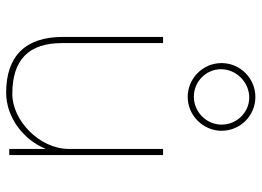

<svg xmlns="http://www.w3.org/2000/svg" viewBox="-133 -707 850 624"><g transform="rotate(90 292.0 -395.0)"><path d="M294 -600C245 -600 205 -640 205 -688C205 -739 248 -780 297 -780C345 -780 385 -740 385 -690C385 -641 344 -600 294 -600ZM464 -500V-194C464 -97 370 -10 286 -10C174 -10 120 -63 120 -172V-500H100V-174C100 -53 162 10 281 10C364 10 436 -49 464 -119V0H484V-500ZM295 -800C235 -800 185 -751 185 -690C185 -629 235 -580 295 -580C355 -580 405 -630 405 -690C405 -751 356 -800 295 -800Z"/></g></svg>

Font: Perun Thin
Style: Regular
Weight: 100
Foundry: Copyright (c) Stefan Peev, Context Ltd, 2016
Version: Version 1.089